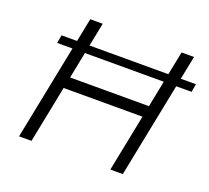

<svg xmlns="http://www.w3.org/2000/svg" viewBox="-120 -850 1090 1000"><g transform="rotate(20 425.5 -350.0)"><path d="M851 -570 843 -525H758L653 0H584L647 -316H210L147 0H78L183 -525H98L106 -570H192L218 -700H287L261 -570H698L724 -700H793L767 -570ZM660 -379 689 -525H252L223 -379Z"/></g></svg>

Font: Gontserrat Light
Style: Italic
Weight: 300
Italic angle: -11.3°
Designer: Julieta Ulanovsky
Foundry: Julieta Ulanovsky
Version: Version 6.001